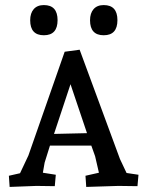

<svg xmlns="http://www.w3.org/2000/svg" viewBox="-20 -733 577 757"><path d="M526 -44 522 1Q473 0 447 0L320 4L317 -40L370 -52L355 -117L340 -159H177L156 -92L149 -52L200 -44L196 1Q152 0 124 0L18 4L15 -40L59 -50L92 -120L235 -529L294 -537L453 -106L479 -51ZM258 -401 193 -205 323 -208ZM389 -713Q443 -713 443 -653.5Q443 -594 389 -594Q335 -594 335 -653Q335 -681 349 -697Q363 -713 389 -713ZM153 -713Q207 -713 207 -653.5Q207 -594 153 -594Q99 -594 99 -653Q99 -681 113 -697Q127 -713 153 -713Z"/></svg>

Font: Andada SC
Style: Regular
Weight: 400
Designer: Carolina Giovagnoli
Foundry: Carolina Giovagnoli
Version: Version 1.003